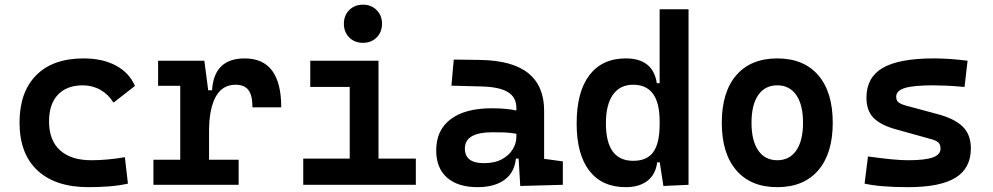

<svg xmlns="http://www.w3.org/2000/svg" viewBox="-20 -771 4142 801"><path d="M349.1 9.8Q211.4 9.8 136.5 -59.8Q61.5 -129.4 61.5 -259.8Q61.5 -386.7 130.9 -457Q200.2 -527.3 329.1 -527.3Q407.7 -527.3 463.4 -497.6Q519 -467.8 543 -412.6L453.6 -342.8Q432.1 -377.4 398.7 -396.2Q365.2 -415 325.2 -415Q258.8 -415 221.7 -376Q184.6 -336.9 184.6 -264.6Q184.6 -185.5 230.5 -144Q276.4 -102.5 360.8 -102.5Q396.5 -102.5 431.9 -106Q467.3 -109.4 501 -115.2L513.7 -4.9Q473.6 3.9 431.6 6.8Q389.6 9.8 349.1 9.8Z M852.1 -222.7V-104.5H975.6V0H620.1V-104.5H731.9V-413.1H639.6V-517.6H832.5L848.6 -394.5H864.7Q872.6 -527.3 1001 -527.3Q1153.3 -527.3 1153.3 -323.2H1033.2Q1033.2 -373.5 1016.4 -395.5Q999.5 -417.5 962.4 -417.5Q907.2 -417.5 879.6 -366.7Q852.1 -315.9 852.1 -222.7Z M1245.1 0V-109.4H1439V-408.2H1274.4V-517.6H1559.1V-109.4H1714.8V0ZM1494.1 -592.3Q1459.5 -592.3 1437 -614.7Q1414.6 -637.2 1414.6 -671.9Q1414.6 -706.5 1437 -729Q1459.5 -751.5 1494.1 -751.5Q1528.8 -751.5 1551.3 -729Q1573.7 -706.5 1573.7 -671.9Q1573.7 -637.2 1551.3 -614.7Q1528.8 -592.3 1494.1 -592.3Z M2150.4 4.9 2143.6 -109.4H2132.3Q2126 -49.8 2083.7 -20Q2041.5 9.8 1972.2 9.8Q1890.1 9.8 1845 -30Q1799.8 -69.8 1799.8 -143.6Q1799.8 -228.5 1860.4 -273.9Q1920.9 -319.3 2031.7 -319.3Q2090.8 -319.3 2134.3 -310.1V-320.3Q2134.3 -365.7 2098.6 -387Q2063 -408.2 1992.2 -410.2L1863.3 -413.6L1873 -522.5L1982.4 -521Q2118.2 -519 2184.1 -465.6Q2250 -412.1 2250 -309.6V-108.4L2328.1 -97.7V0ZM2134.3 -212.9Q2107.9 -217.8 2084.2 -218.5Q2060.5 -219.2 2034.7 -219.2Q1919.4 -219.2 1919.4 -151.4Q1919.4 -90.3 1998.5 -90.3Q2043.9 -90.3 2074 -106.7Q2104 -123 2119.1 -148.2Q2134.3 -173.3 2134.3 -200.2Z M2590.3 9.8Q2491.7 9.8 2438.7 -58.6Q2385.7 -127 2385.7 -256.3Q2385.7 -387.7 2439 -457.5Q2492.2 -527.3 2590.8 -527.3Q2704.6 -527.3 2720.2 -423.8H2731.9V-732.4H2852.5V0L2747.6 4.9L2732.4 -93.8H2721.7Q2715.3 -43.5 2681.2 -16.8Q2647 9.8 2590.3 9.8ZM2731.9 -251.5V-265.6Q2731.9 -417.5 2621.6 -417.5Q2566.4 -417.5 2537.1 -376Q2507.8 -334.5 2507.8 -256.3Q2507.8 -100.1 2621.6 -100.1Q2679.7 -100.1 2705.8 -137.2Q2731.9 -174.3 2731.9 -251.5Z M3222.7 9.8Q3112.3 9.8 3051.8 -60.5Q2991.2 -130.9 2991.2 -258.8Q2991.2 -387.2 3051.8 -457.3Q3112.3 -527.3 3222.7 -527.3Q3333 -527.3 3393.6 -457.3Q3454.1 -387.2 3454.1 -258.8Q3454.1 -130.9 3393.6 -60.5Q3333 9.8 3222.7 9.8ZM3222.7 -102.5Q3273.9 -102.5 3302 -143.3Q3330.1 -184.1 3330.1 -258.8Q3330.1 -334 3302 -374.5Q3273.9 -415 3222.7 -415Q3171.4 -415 3143.3 -374.5Q3115.2 -334 3115.2 -258.8Q3115.2 -184.1 3143.3 -143.3Q3171.4 -102.5 3222.7 -102.5Z M3768.6 9.8Q3652.3 9.8 3586.9 -4.9L3601.1 -118.2Q3658.2 -110.4 3699.2 -106.4Q3740.2 -102.5 3768.6 -102.5Q3839.8 -102.5 3871.8 -114.3Q3903.8 -126 3903.8 -151.4Q3903.8 -168 3894.5 -176.5Q3885.3 -185.1 3865.2 -190.4L3716.3 -231.9Q3654.3 -249 3624.5 -279.1Q3594.7 -309.1 3594.7 -363.8Q3594.7 -448.2 3662.8 -487.8Q3731 -527.3 3875 -527.3Q3909.7 -527.3 3944.3 -524.9Q3979 -522.5 4016.6 -517.6L4003.9 -408.2Q3961.4 -412.1 3929.4 -413.6Q3897.5 -415 3872.1 -415Q3791 -415 3754.9 -403.8Q3718.8 -392.6 3718.8 -367.7Q3718.8 -351.1 3729.5 -343.3Q3740.2 -335.4 3762.7 -329.6L3887.7 -295.9Q3960.4 -277.3 3995.4 -243.7Q4030.3 -210 4030.3 -151.9Q4030.3 -69.3 3966.6 -29.8Q3902.8 9.8 3768.6 9.8Z"/></svg>

Font: Cascadia Code SemiBold
Style: Regular
Weight: 600
Monospace: yes
Designer: Aaron Bell
Foundry: Saja Typeworks
Version: Version 2404.023; ttfautohint (v1.8.4)